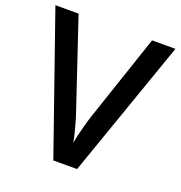

<svg xmlns="http://www.w3.org/2000/svg" viewBox="-129 -824 880 935"><g transform="rotate(20 311.0 -357.0)"><path d="M501 -713.9H622.1L372.1 0H249L0 -713.9H120.1L269 -270Q280.8 -238.3 293.9 -188.2Q307.1 -138.2 311 -113.8Q317.4 -150.9 330.6 -199.7Q343.8 -248.5 352.1 -272Z"/></g></svg>

Font: TypoPRO Open Sans
Style: Regular
Weight: 600
Foundry: Ascender Corporation
Version: Version 1.10